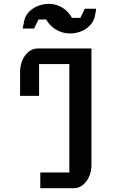

<svg xmlns="http://www.w3.org/2000/svg" viewBox="-20 -997 623 1017"><path d="M193.4 0H371.6C422.4 0 464.4 -55.2 464.4 -123V-740.2H179.7C127.9 -740.2 86.4 -685.5 86.4 -616.2V-489.3H187V-657.7H347.2V-83.5H193.4ZM100.1 -845.7H160.2L184.1 -894H224.6C248 -851.1 295.9 -819.8 349.6 -819.8C412.1 -819.3 469.2 -855 481.9 -908.7C485.4 -920.9 489.3 -950.7 489.3 -950.7H429.2L405.8 -902.3H361.3C338.4 -945.8 291.5 -976.6 240.7 -976.6C177.2 -976.6 119.1 -939.9 108.4 -887.7C105 -871.6 103 -862.3 100.1 -845.7Z"/></svg>

Font: Atomic Age
Style: Regular
Weight: 400
Designer: James Grieshaber
Foundry: James Grieshaber
Version: Version 1.002